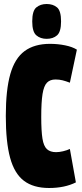

<svg xmlns="http://www.w3.org/2000/svg" viewBox="-20 -929 408 959"><path d="M9 -350Q9 -480 31.5 -559Q54 -638 103 -674Q152 -710 230 -710Q269 -710 305.5 -702.5Q342 -695 364 -681L329 -516Q308 -524 292 -528Q276 -532 257 -532Q230 -532 214.5 -516Q199 -500 192.5 -459.5Q186 -419 186 -345Q186 -275 192 -237Q198 -199 214.5 -184Q231 -169 260 -169Q276 -169 295 -173.5Q314 -178 329 -185L359 -18Q303 10 225 10Q147 10 99.5 -26Q52 -62 30.5 -141Q9 -220 9 -350ZM213 -735Q182 -735 161.5 -752.5Q141 -770 141 -822Q141 -875 161.5 -892Q182 -909 213 -909Q245 -909 265 -892Q285 -875 285 -822Q285 -770 265 -752.5Q245 -735 213 -735Z"/></svg>

Font: Georama ExtraCondensed Black
Style: Regular
Weight: 900
Width: 2
Designer: Jean-Baptiste Levee
Foundry: Production Type
Version: Version 1.000